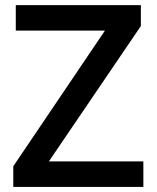

<svg xmlns="http://www.w3.org/2000/svg" viewBox="-20 -734 615 754"><path d="M543 0H32.2V-81.1L392.1 -613.8H42V-713.9H533.2V-631.8L171.9 -100.1H543Z"/></svg>

Font: Open Sans Semibold
Style: Regular
Weight: 600
Foundry: Ascender Corporation
Version: Version 1.10